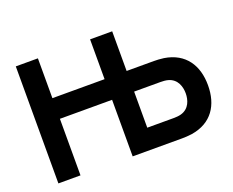

<svg xmlns="http://www.w3.org/2000/svg" viewBox="-115 -915 1347 1110"><g transform="rotate(-20 558.5 -360.0)"><path d="M70 0H206V-348H527V0H831C845 0 872 -1 891 -4C1020 -24 1077 -117 1077 -238C1077 -359 1019 -452 891 -472C872 -475 844 -476 831 -476H663V-720H527V-475H206V-720H70ZM663 -127V-349H825C839 -349 857 -348 871 -344C926 -329 940 -277 940 -238C940 -199 926 -147 871 -132C857 -128 839 -127 825 -127Z"/></g></svg>

Font: Eudonet ExtraBold
Style: Regular
Weight: 800
Designer: Mikhail Sharanda
Foundry: Mikhail Sharanda
Version: Version 4.503;Glyphs 3.1.2 (3151)